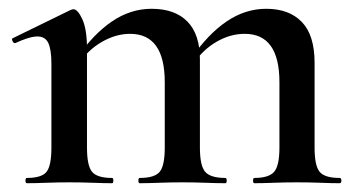

<svg xmlns="http://www.w3.org/2000/svg" viewBox="-20 -417 812 437"><path d="M559 0Q556 0 556 -6Q556 -12 559 -12Q592 -12 604 -26Q616 -40 616 -81V-230Q616 -340 537 -340Q504 -340 473 -322Q442 -304 421 -273L416 -285Q453 -339 495.5 -368Q538 -397 586 -397Q638 -397 667 -367Q696 -337 696 -274V-81Q696 -40 707.5 -26Q719 -12 753 -12Q757 -12 757 -6Q757 0 753 0Q734 0 709 -1Q684 -2 656 -2Q628 -2 603 -1Q578 0 559 0ZM298 0Q295 0 295 -6Q295 -12 298 -12Q332 -12 343.5 -26Q355 -40 355 -81V-230Q355 -340 276 -340Q244 -340 212.5 -322Q181 -304 160 -273L155 -285Q192 -339 234.5 -368Q277 -397 325 -397Q378 -397 406.5 -368Q435 -339 435 -282V-81Q435 -40 447 -26Q459 -12 493 -12Q496 -12 496 -6Q496 0 493 0Q473 0 448 -1Q423 -2 395 -2Q368 -2 342.5 -1Q317 0 298 0ZM41 0Q38 0 38 -6Q38 -12 41 -12Q75 -12 86 -26Q97 -40 97 -81V-272Q97 -304 90 -319Q83 -334 65 -334Q56 -334 43 -330Q30 -326 15 -319Q11 -318 8.5 -323.5Q6 -329 9 -330L140 -394Q145 -396 147 -396Q157 -396 167.5 -373Q178 -350 178 -306V-81Q178 -40 189.5 -26Q201 -12 235 -12Q238 -12 238 -6Q238 0 235 0Q216 0 191 -1Q166 -2 138 -2Q111 -2 85.5 -1Q60 0 41 0Z"/></svg>

Font: Cormorant Infant Light SemiBold
Style: Regular
Weight: 600
Version: Version 4.001